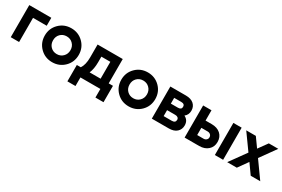

<svg xmlns="http://www.w3.org/2000/svg" viewBox="75 -1485 3798 2589"><g transform="rotate(30 1974.5 -190.5)"><path d="M401.4 -500Q401.4 -468.8 401.4 -376Q347.7 -376 188.5 -376Q188.5 -282.2 188.5 0Q155.3 0 58.6 0Q58.6 -125 58.6 -500Q144.5 -500 401.4 -500Z M708 13.7Q596.7 13.7 520.5 -62.5Q444.3 -138.7 444.3 -250Q444.3 -361.3 520.5 -437.5Q596.7 -513.7 708 -513.7Q819.3 -513.7 896.5 -437.5Q972.7 -361.3 972.7 -250Q972.7 -138.7 896.5 -62.5Q819.3 13.7 708 13.7ZM708 -112.3Q766.6 -112.3 804.7 -151.4Q843.8 -190.4 843.8 -250Q843.8 -309.6 804.7 -348.6Q766.6 -387.7 708 -387.7Q650.4 -387.7 611.3 -348.6Q573.2 -309.6 573.2 -250Q573.2 -190.4 611.3 -151.4Q650.4 -112.3 708 -112.3Z M1513.7 -121.1Q1530.3 -121.1 1580.1 -121.1Q1580.1 -57.6 1580.1 133.8Q1548.8 133.8 1454.1 133.8Q1454.1 100.6 1454.1 0Q1376 0 1143.6 0Q1143.6 33.2 1143.6 133.8Q1112.3 133.8 1017.6 133.8Q1017.6 70.3 1017.6 -121.1Q1033.2 -121.1 1079.1 -121.1Q1122.1 -184.6 1122.1 -297.9Q1122.1 -365.2 1122.1 -500Q1219.7 -500 1513.7 -500Q1513.7 -405.3 1513.7 -121.1ZM1216.8 -121.1Q1259.8 -121.1 1387.7 -121.1Q1387.7 -186.5 1387.7 -383.8Q1352.5 -383.8 1248 -383.8Q1248 -362.3 1248 -297.9Q1248 -192.4 1216.8 -121.1Z M1899.4 13.7Q1788.1 13.7 1711.9 -62.5Q1635.7 -138.7 1635.7 -250Q1635.7 -361.3 1711.9 -437.5Q1788.1 -513.7 1899.4 -513.7Q2010.7 -513.7 2087.9 -437.5Q2164.1 -361.3 2164.1 -250Q2164.1 -138.7 2087.9 -62.5Q2010.7 13.7 1899.4 13.7ZM1899.4 -112.3Q1958 -112.3 1996.1 -151.4Q2035.2 -190.4 2035.2 -250Q2035.2 -309.6 1996.1 -348.6Q1958 -387.7 1899.4 -387.7Q1841.8 -387.7 1802.7 -348.6Q1764.6 -309.6 1764.6 -250Q1764.6 -190.4 1802.7 -151.4Q1841.8 -112.3 1899.4 -112.3Z M2615.2 -255.9Q2685.5 -221.7 2685.5 -141.6Q2685.5 -79.1 2641.6 -39.1Q2598.6 0 2518.6 0Q2430.7 0 2254.9 0Q2254.9 -125 2254.9 -500Q2316.4 -500 2498 -500Q2577.1 -500 2621.1 -460.9Q2664.1 -421.9 2664.1 -359.4Q2664.1 -293 2615.2 -255.9ZM2486.3 -393.6Q2459 -393.6 2376 -393.6Q2376 -371.1 2376 -303.7Q2403.3 -303.7 2486.3 -303.7Q2541 -303.7 2541 -348.6Q2541 -393.6 2486.3 -393.6ZM2502.9 -109.4Q2559.6 -109.4 2559.6 -157.2Q2559.6 -177.7 2543.9 -190.4Q2529.3 -202.1 2502.9 -202.1Q2460.9 -202.1 2376 -202.1Q2376 -178.7 2376 -109.4Q2408.2 -109.4 2502.9 -109.4Z M2992.2 -339.8Q3077.1 -339.8 3128.9 -293.9Q3180.7 -247.1 3180.7 -169.9Q3180.7 -92.8 3128.9 -46.9Q3077.1 0 2992.2 0Q2917 0 2765.6 0Q2765.6 -125 2765.6 -500Q2797.9 -500 2895.5 -500Q2895.5 -460 2895.5 -339.8Q2918.9 -339.8 2992.2 -339.8ZM3236.3 -500Q3268.6 -500 3365.2 -500Q3365.2 -375 3365.2 0Q3333 0 3236.3 0Q3236.3 -125 3236.3 -500ZM2993.2 -114.3Q3020.5 -114.3 3037.1 -129.9Q3054.7 -144.5 3054.7 -169.9Q3054.7 -195.3 3037.1 -210.9Q3020.5 -226.6 2993.2 -226.6Q2960 -226.6 2895.5 -226.6Q2895.5 -199.2 2895.5 -114.3Q2919.9 -114.3 2993.2 -114.3Z M3943.4 0Q3906.2 0 3794.9 0Q3767.6 -38.1 3686.5 -152.3Q3659.2 -114.3 3578.1 0Q3541 0 3428.7 0Q3474.6 -63.5 3612.3 -254.9Q3568.4 -316.4 3436.5 -500Q3473.6 -500 3585.9 -500Q3611.3 -464.8 3686.5 -359.4Q3711.9 -394.5 3788.1 -500Q3825.2 -500 3935.5 -500Q3891.6 -439.5 3760.7 -255.9Q3806.6 -192.4 3943.4 0Z"/></g></svg>

Font: LeFont
Style: Regular
Weight: 700
Designer: Leryon MEDIA
Version: Version 1.0